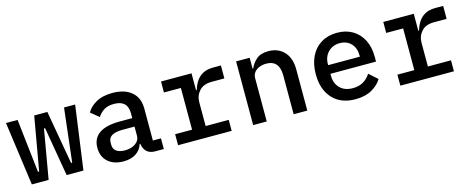

<svg xmlns="http://www.w3.org/2000/svg" viewBox="-33 -1009 3666 1502"><g transform="rotate(-15 1800.0 -258.0)"><path d="M91 0 20 -516H114L163 -82.5H172.5L248.5 -516H355L431 -82.5H440L490 -516H580L509 0H373L305 -398H296L227 0Z M1160 0H1091.5Q1045.5 0 1021.5 -24Q997.5 -48 993 -87H988Q972.5 -40 932.8 -14Q893 12 832 12Q753.5 12 706.8 -29.5Q660 -71 660 -143.5Q660 -219 715.8 -258.2Q771.5 -297.5 886 -297.5H984V-337.5Q984 -442 874 -442Q824.5 -442 793.2 -422.8Q762 -403.5 741.5 -371L675.5 -425.5Q697.5 -467 750 -497.5Q802.5 -528 884.5 -528Q982 -528 1038.2 -480.8Q1094.5 -433.5 1094.5 -344.5V-86.5H1160ZM864.5 -68.5Q916 -68.5 950 -92.2Q984 -116 984 -154V-229H888Q771 -229 771 -158.5V-138Q771 -103.5 796.2 -86Q821.5 -68.5 864.5 -68.5Z M1275.5 0V-89H1412.5V-427H1275.5V-516H1522.5V-379H1528.5Q1538.5 -414.5 1558.2 -446Q1578 -477.5 1612 -496.8Q1646 -516 1698.5 -516H1760.5V-411H1657.5Q1591 -411 1556.8 -373Q1522.5 -335 1522.5 -281V-89H1709.5V0Z M1993.5 0H1883.5V-516H1993.5V-427.5H1998.5Q2015.5 -468 2050 -498Q2084.5 -528 2147.5 -528Q2225.5 -528 2273.8 -477Q2322 -426 2322 -332.5V0H2211.5V-315.5Q2211.5 -438 2105 -438Q2077 -438 2051.5 -428.2Q2026 -418.5 2009.8 -399Q1993.5 -379.5 1993.5 -349.5Z M2711 12Q2592 12 2525.8 -60.8Q2459.5 -133.5 2459.5 -256.5Q2459.5 -340 2489.8 -401Q2520 -462 2574.8 -495Q2629.5 -528 2702.5 -528Q2775.5 -528 2829 -495.8Q2882.5 -463.5 2911.5 -405.8Q2940.5 -348 2940.5 -271.5V-231H2571.5V-213.5Q2571.5 -153.5 2609 -115.2Q2646.5 -77 2713.5 -77Q2762.5 -77 2798.2 -98.2Q2834 -119.5 2856 -155.5L2924.5 -94.5Q2898 -49.5 2844.2 -18.8Q2790.5 12 2711 12ZM2703 -444Q2645 -444 2608.2 -406Q2571.5 -368 2571.5 -308.5V-301H2828.5V-311Q2828.5 -371 2794.2 -407.5Q2760 -444 2703 -444Z M3075.5 0V-89H3212.5V-427H3075.5V-516H3322.5V-379H3328.5Q3338.5 -414.5 3358.2 -446Q3378 -477.5 3412 -496.8Q3446 -516 3498.5 -516H3560.5V-411H3457.5Q3391 -411 3356.8 -373Q3322.5 -335 3322.5 -281V-89H3509.5V0Z"/></g></svg>

Font: Lilex Medium
Style: Regular
Weight: 500
Designer: Mike Abbink, Paul van der Laan, Pieter van Rosmalen, Mikhael Khrustik
Foundry: Mikhael Khrustik
Version: Version 1.100